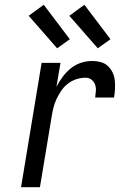

<svg xmlns="http://www.w3.org/2000/svg" viewBox="-20 -783 540 803"><path d="M68 0 154 -520H233L216 -420Q227 -441 242 -461.5Q257 -482 276.5 -497.5Q296 -513 319 -520.5Q342 -528 365 -528Q383 -528 400.5 -523.5Q418 -519 430.5 -507.5Q443 -496 450.5 -480.5Q458 -465 460 -447.5Q462 -430 461 -411.5Q460 -393 457 -375H378Q380 -389 381 -403Q382 -417 377.5 -429.5Q373 -442 362.5 -450Q352 -458 338 -458Q319 -458 300 -452Q281 -446 264.5 -433.5Q248 -421 236.5 -404Q225 -387 216.5 -369Q208 -351 203.5 -332.5Q199 -314 196 -295L147 0ZM389 -581 270 -717 333 -763 442 -619ZM219 -581 100 -717 163 -763 272 -619Z"/></svg>

Font: Iosevka Term Oblique
Style: Regular
Weight: 400
Italic angle: -9°
Monospace: yes
Designer: Belleve Invis
Foundry: Belleve Invis
Version: Version 31.4.0